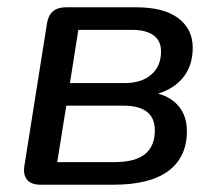

<svg xmlns="http://www.w3.org/2000/svg" viewBox="-20 -507 593 527"><path d="M47 -52 109 -443Q116 -487 161 -487H353Q430 -487 469.5 -457Q509 -427 509 -376Q509 -328 484 -296Q459 -264 414 -250Q451 -240 472 -213.5Q493 -187 493 -147Q493 -76 442.5 -38Q392 0 291 0H91Q66 0 54.5 -13.5Q43 -27 47 -52ZM405 -149Q405 -217 319 -217H162L137 -62H293Q351 -62 378 -84Q405 -106 405 -149ZM422 -366Q422 -395 401.5 -410Q381 -425 343 -425H195L172 -279H323Q368 -279 395 -302Q422 -325 422 -366Z"/></svg>

Font: SN Pro
Style: Italic
Weight: 400
Italic angle: -9°
Designer: Tobias Whetton
Foundry: Supernotes
Version: Version 1.003